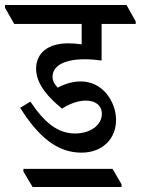

<svg xmlns="http://www.w3.org/2000/svg" viewBox="-60 -644 565 771"><path d="M267 -31C352 -31 406 -87 406 -162C406 -201 392 -238 367 -269C340 -300 305 -317 264 -317C237 -317 205 -310 172 -292C160 -304 151 -318 151 -336C151 -377 194 -406 280 -406C303 -406 327 -404 348 -401V-548H485V-558L448 -624H-40V-613L-3 -548H268V-466C247 -469 230 -470 214 -470C134 -470 85 -432 85 -368C85 -305 137 -250 189 -208C226 -231 258 -240 285 -240C324 -240 349 -220 349 -187C349 -142 304 -108 241 -108C172 -108 118 -152 62 -236L21 -211C91 -100 166 -31 267 -31ZM71 107H428V96L392 34H34V45Z"/></svg>

Font: Noto Serif Devanagari Condensed Medium
Style: Regular
Weight: 500
Width: 3
Designer: Universal Thirst, Indian Type Foundry and the Monotype Design Team
Foundry: Monotype Imaging Inc.
Version: Version 2.004